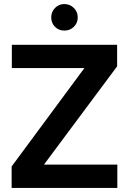

<svg xmlns="http://www.w3.org/2000/svg" viewBox="-20 -919 631 939"><path d="M36.9 -104.9 392.7 -586H37.9V-700H552.8V-594.6L195 -114H553.8V0H36.9ZM230.5 -833.7Q230.5 -861.1 249.2 -880.2Q268 -899.2 294.4 -899.2Q321.9 -899.2 341.1 -880.2Q360.2 -861.1 360.2 -833.7Q360.2 -806.4 341.2 -787.9Q322.2 -769.4 294.8 -769.4Q267.4 -769.4 248.9 -787.9Q230.5 -806.4 230.5 -833.7Z"/></svg>

Font: AF Albert Sans Medium
Style: Regular
Weight: 500
Designer: Andreas Rasmussen
Foundry: a.Foundry
Version: Version 1.300;Glyphs 3.2 (3231)